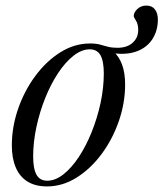

<svg xmlns="http://www.w3.org/2000/svg" viewBox="-20 -659 586 689"><path d="M149.5 -10.5Q178.5 -10.5 207.8 -33.5Q237 -56.5 263 -96Q289 -135.5 309 -185.2Q329 -235 340.8 -289.2Q352.5 -343.5 352.5 -395.5Q352.5 -439.5 340.5 -460.8Q328.5 -482 302 -482Q273 -482 243.8 -459Q214.5 -436 188.5 -396.8Q162.5 -357.5 142.5 -307.8Q122.5 -258 110.8 -203.8Q99 -149.5 99 -97.5Q99 -53.5 111 -32Q123 -10.5 149.5 -10.5ZM429 -356Q429 -289.5 406.5 -224.5Q384 -159.5 344.8 -106.5Q305.5 -53.5 255 -21.8Q204.5 10 148.5 10Q107.5 10 79.2 -7.2Q51 -24.5 36.8 -57.5Q22.5 -90.5 22.5 -137Q22.5 -203.5 45 -268.5Q67.5 -333.5 106.8 -386.5Q146 -439.5 196.5 -471.2Q247 -503 303 -503Q324.5 -503 338.8 -499Q353 -495 367.5 -491.2Q382 -487.5 401.5 -487.5Q436 -487.5 456 -505.5Q476 -523.5 476 -551.5Q476 -572.5 468 -584.8Q460 -597 460 -601.5Q460 -614.5 473 -626.8Q486 -639 505.5 -639Q525.5 -639 536 -625.2Q546.5 -611.5 546.5 -589Q546.5 -549.5 527.5 -519.5Q508.5 -489.5 472.8 -475.5Q437 -461.5 386.5 -468L387 -474Q406.5 -457.5 417.8 -427.8Q429 -398 429 -356Z"/></svg>

Font: Newsreader 60pt
Style: Italic
Weight: 400
Italic angle: -17°
Designer: Hugues Gentile
Foundry: Production Type
Version: Version 1.003